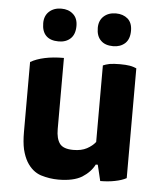

<svg xmlns="http://www.w3.org/2000/svg" viewBox="-53 -766 702 832"><g transform="rotate(5 298.5 -350.5)"><path d="M396.5 -59.6Q400.4 -43 413.1 9.8Q447.3 9.8 476.6 3.9Q506.8 -2 526.4 -12.7Q526.4 -171.9 526.4 -490.2Q516.6 -495.1 498 -499Q480.5 -502 454.1 -502Q427.7 -502 409.2 -499Q391.6 -495.1 380.9 -490.2Q380.9 -378.9 380.9 -157.2Q367.2 -139.6 343.8 -127Q320.3 -114.3 285.2 -114.3Q241.2 -114.3 225.6 -135.7Q210 -157.2 210 -198.2Q210 -301.8 210 -507.8Q163.1 -507.8 127 -500Q90.8 -492.2 65.4 -477.5Q65.4 -462.9 65.4 -432.6Q65.4 -368.2 65.4 -172.9Q65.4 -128.9 72.3 -97.7Q80.1 -66.4 92.8 -44.9Q117.2 -4.9 155.3 7.8Q193.4 19.5 231.4 19.5Q296.9 19.5 334 -2.9Q371.1 -26.4 387.7 -59.6Q390.6 -59.6 396.5 -59.6ZM180.7 -719.7Q148.4 -719.7 127.9 -701.2Q107.4 -682.6 107.4 -650.4Q107.4 -614.3 126 -595.7Q144.5 -577.1 180.7 -577.1Q212.9 -577.1 232.4 -595.7Q252 -614.3 252 -650.4Q252 -684.6 231.4 -702.1Q211.9 -719.7 180.7 -719.7ZM418 -719.7Q385.7 -719.7 365.2 -701.2Q344.7 -682.6 344.7 -650.4Q344.7 -614.3 364.3 -595.7Q382.8 -577.1 418 -577.1Q449.2 -577.1 469.7 -595.7Q489.3 -614.3 489.3 -650.4Q489.3 -684.6 469.7 -702.1Q449.2 -719.7 418 -719.7Z"/></g></svg>

Font: cl
Style: Bold
Weight: 400
Designer: Mitja Miklavcic
Version: Version 7.504; 2011; Build 1021